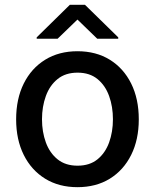

<svg xmlns="http://www.w3.org/2000/svg" viewBox="-20 -765 642 796"><path d="M301.1 11Q224.4 11 167.3 -24.1Q110.1 -59.3 78.5 -122.7Q46.9 -186.1 46.9 -270.2Q46.9 -355.1 78.5 -418.7Q110.1 -482.2 167.3 -517.4Q224.4 -552.6 301.1 -552.6Q378.2 -552.6 435.2 -517.4Q492.2 -482.2 523.8 -418.7Q555.4 -355.1 555.4 -270.2Q555.4 -186.1 523.8 -122.7Q492.2 -59.3 435.2 -24.1Q378.2 11 301.1 11ZM301.5 -78.1Q351.6 -78.1 384.1 -104.4Q416.5 -130.7 432.4 -174.5Q448.2 -218.4 448.2 -270.6Q448.2 -322.8 432.4 -366.8Q416.5 -410.9 384.1 -437.3Q351.6 -463.8 301.5 -463.8Q251.4 -463.8 218.8 -437.3Q186.1 -410.9 170.1 -366.8Q154.1 -322.8 154.1 -270.6Q154.1 -218.4 170.1 -174.5Q186.1 -130.7 218.8 -104.4Q251.4 -78.1 301.5 -78.1ZM218.8 -604.4 301.1 -683.9 383.2 -604.4H470.2V-610.1L332.4 -745H269.5L132.1 -610.1V-604.4Z"/></svg>

Font: Inter UI Medium
Style: Regular
Weight: 500
Designer: Rasmus Andersson
Foundry: rsms
Version: 3.2;8d6f07862